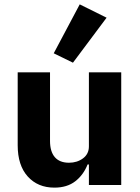

<svg xmlns="http://www.w3.org/2000/svg" viewBox="-20 -847 640 879"><path d="M387 -94H381Q362 -46 324.5 -17Q287 12 229 12Q153 12 107 -39Q61 -90 61 -182V-516H209V-202Q209 -153 231 -127.5Q253 -102 296 -102Q333 -102 360 -122Q387 -142 387 -177V-516H535V0H387ZM314 -560 226 -603 345 -827 468 -766Z"/></svg>

Font: iA Writer Quattro V
Style: Regular
Weight: 400
Designer: Mike Abbink, Paul van der Laan, Pieter van Rosmalen, Oliver Reichenstein
Foundry: Information Architects Inc.
Version: Version 2.000